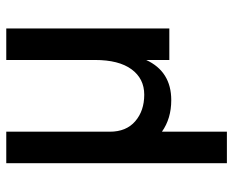

<svg xmlns="http://www.w3.org/2000/svg" viewBox="-84 -462 726 597"><g transform="rotate(-90 278.5 -164.0)"><path d="M167 179H69V-507H167V-185Q167 -134 199.5 -106Q232 -78 282 -78Q332 -78 361 -117.5Q390 -157 390 -231V-507H488V0H390V-72Q354 6 265 6Q208 6 167 -23Z"/></g></svg>

Font: Hind Guntur Medium
Style: Regular
Weight: 500
Designer: Manushi Parikh, Hitesh Malaviya
Foundry: Indian Type Foundry
Version: Version 1.000;PS 1.0;hotconv 1.0.86;makeotf.lib2.5.63406; tt